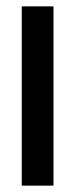

<svg xmlns="http://www.w3.org/2000/svg" viewBox="-20 -583 236 603"><path d="M48.3 0V-563H148V0Z"/></svg>

Font: Darker Grotesque Light
Style: Regular
Weight: 300
Designer: Gabriel Lam
Foundry: TypeRant
Version: Version 1.000;gftools[0.9.28]